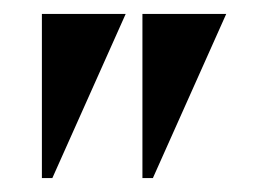

<svg xmlns="http://www.w3.org/2000/svg" viewBox="-20 -734 364 275"><path d="M40 -479H55L160 -714H40ZM184 -479H199L304 -714H184Z"/></svg>

Font: Noto Serif Display Condensed Extra
Style: Regular
Weight: 800
Width: 3
Designer: Monotype Design Team
Foundry: Monotype Imaging Inc.
Version: Version 1.900